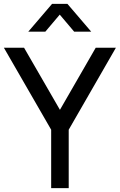

<svg xmlns="http://www.w3.org/2000/svg" viewBox="-20 -965 614 985"><path d="M125 -802.5 247 -945H326L448 -802.5H360.5L286.5 -890L212.5 -802.5ZM242.5 0V-299.5L0 -720H103.5L287.5 -401.5L471 -720H574.5L332.5 -299.5V0Z"/></svg>

Font: Cns Manrope Med
Style: Regular
Weight: 500
Designer: Mikhail Sharanda
Foundry: Mikhail Sharanda
Version: Version 4.504